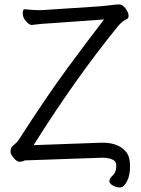

<svg xmlns="http://www.w3.org/2000/svg" viewBox="-20 -725 640 869"><path d="M132 -68 433 -79Q508 -82 545 -44Q567 -23 568.5 21Q570 65 555.5 94Q541 123 524.5 123.5Q508 124 491.5 115Q475 106 475 95Q475 84 487 72Q508 55 506 21Q506 4 486.5 -4Q467 -12 436 -11L92 1Q89 3 86 4Q78 7 67.5 7Q57 7 42.5 -9.5Q28 -26 28 -37Q28 -48 30 -54Q32 -60 45 -71Q58 -82 62 -88Q190 -287 284.5 -415.5Q379 -544 451 -637L199 -619Q175 -618 154.5 -615.5Q134 -613 124 -612H123Q113 -612 98 -628.5Q83 -645 83 -664Q83 -683 91 -683H93Q137 -679 155.5 -679Q174 -679 198 -681L440 -697Q463 -699 485 -702Q507 -705 521 -705Q535 -705 548.5 -686Q562 -667 562 -654.5Q562 -642 555 -639Q538 -633 517 -610Q325 -375 132 -68Z"/></svg>

Font: Moon Stars Kai T
Style: Regular
Weight: 400
Designer: GuiWonder
Version: Version 1.101